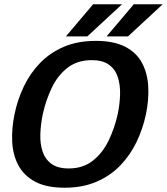

<svg xmlns="http://www.w3.org/2000/svg" viewBox="-20 -867 780 897"><path d="M282 10Q197 10 144.5 -18Q92 -46 66 -94.5Q40 -143 37 -205Q34 -267 48 -334Q62 -402 91.5 -463.5Q121 -525 167.5 -573Q214 -621 278.5 -648.5Q343 -676 428 -676Q512 -676 565 -648.5Q618 -621 643.5 -573Q669 -525 672.5 -463.5Q676 -402 662 -334Q648 -267 618.5 -205Q589 -143 542.5 -94.5Q496 -46 431 -18Q366 10 282 10ZM301 -80Q368 -80 414 -116.5Q460 -153 488 -211.5Q516 -270 530 -334Q540 -382 541 -427Q542 -472 530 -508Q518 -544 488.5 -565Q459 -586 409 -586Q341 -586 295 -550Q249 -514 221.5 -456Q194 -398 180 -334Q170 -286 168.5 -240.5Q167 -195 179 -159Q191 -123 220.5 -101.5Q250 -80 301 -80ZM550 -847 388 -697H288L415 -847ZM740 -847 578 -697H478L605 -847Z"/></svg>

Font: Epunda Sans SemiBold
Style: Italic
Weight: 600
Italic angle: -12.0243°
Designer: Simon Atzbach
Foundry: typofactur
Version: Version 2.204; ttfautohint (v1.8.4.7-5d5b)